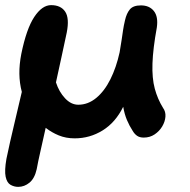

<svg xmlns="http://www.w3.org/2000/svg" viewBox="-22 -529 742 748"><path d="M49 199Q33 199 19 191Q5 183 0 159.5Q-5 136 3 90Q17 23 33 -43.5Q49 -110 63 -171Q54 -205 53.5 -241.5Q53 -278 61 -319Q81 -417 111.5 -463Q142 -509 177 -509Q215 -509 232 -483.5Q249 -458 238 -402Q228 -356 217.5 -306.5Q207 -257 196 -208Q208 -171 231.5 -146Q255 -121 283 -121Q321 -121 353 -147.5Q385 -174 408 -220Q431 -266 444 -325Q449 -354 452 -374.5Q455 -395 457.5 -412Q460 -429 465 -450Q471 -477 484 -492.5Q497 -508 527 -508Q560 -508 577.5 -486Q595 -464 589 -422Q574 -340 572 -282Q570 -224 581 -183.5Q592 -143 613 -109Q624 -94 622.5 -74.5Q621 -55 610 -36.5Q599 -18 580.5 -5.5Q562 7 538 7Q522 7 512 0Q502 -7 495 -19Q482 -39 472.5 -61.5Q463 -84 458 -113Q428 -52 378 -21Q328 10 269 10Q235 10 207 -1.5Q179 -13 156 -31Q145 19 135.5 60.5Q126 102 121 130Q113 166 93 182.5Q73 199 49 199Z"/></svg>

Font: Shantell Sans Light SemiBold
Style: Italic
Weight: 600
Italic angle: -11°
Version: Version 1.011;[c5ecc13dd]